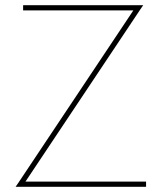

<svg xmlns="http://www.w3.org/2000/svg" viewBox="-20 -730 647 740"><path d="M79.1 -690H69.1V-710H79.1H513H523H532L521 -694L78.1 -30H533H543V-10H533H59.1H49.1H40.1L51.1 -26L494 -690Z"/></svg>

Font: Nordica Plus
Style: NordicaClassicUltraLightExt
Weight: 300
Version: Version 1.01